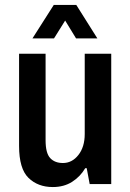

<svg xmlns="http://www.w3.org/2000/svg" viewBox="-20 -743 526 775"><path d="M193 12Q133 12 95 -25Q57 -62 57 -154V-526H164V-177Q164 -125 182.5 -105Q201 -85 234 -85Q271 -85 296.5 -117.5Q322 -150 322 -202V-526H429V0H342L330 -64H324Q304 -30 271 -9Q238 12 193 12ZM111 -588 197 -723H288L373 -588H287L243 -660L198 -588Z"/></svg>

Font: Archivo Narrow SemiBold
Style: Regular
Weight: 600
Designer: Hector Gatti
Foundry: Omnibus-Type
Version: Version 3.002